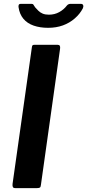

<svg xmlns="http://www.w3.org/2000/svg" viewBox="-20 -974 451 994"><path d="M279 -742Q294 -742 291 -722L192 -18Q191 -6 186.5 -3Q182 0 169 0H61Q49 0 46.5 -6Q44 -12 45 -22L145 -729Q146 -737 148.5 -739.5Q151 -742 158 -742ZM399 -954Q408 -954 410.5 -947Q413 -940 409 -931Q394 -902 367 -878.5Q340 -855 305.5 -842.5Q271 -830 229 -830Q187 -830 154 -841.5Q121 -853 101 -877Q81 -901 76 -937Q75 -943 77 -948.5Q79 -954 88 -954H144Q151 -954 153.5 -949Q156 -944 162 -936Q169 -928 178.5 -918.5Q188 -909 201 -903.5Q214 -898 233 -898Q263 -898 287 -911.5Q311 -925 326 -945Q330 -950 335 -952Q340 -954 344 -954Z"/></svg>

Font: Libre Franklin Thin SemiBold
Style: Italic
Weight: 600
Italic angle: -8°
Version: Version 3.000